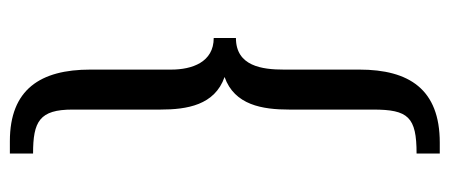

<svg xmlns="http://www.w3.org/2000/svg" viewBox="-281 -495 911 389"><g transform="rotate(-90 174.5 -300.5)"><path d="M83 -736H58V-689C123 -689 147 -676 147 -609V-431C147 -377 156 -321 213 -301C156 -281 147 -224 147 -170V0C147 71 132 88 58 88V135H80C188 135 228 73 228 -28V-181C228 -225 235 -278 292 -278V-323C243 -323 228 -367 228 -409V-573C228 -674 188 -736 83 -736Z"/></g></svg>

Font: Rosario
Style: Regular
Weight: 400
Designer: Hector Gatti
Foundry: Omnibus Type
Version: Version 1.100